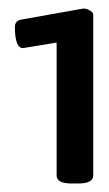

<svg xmlns="http://www.w3.org/2000/svg" viewBox="-20 -724 257 451"><path d="M199 -690V-312Q199 -293 164 -293H148Q113 -293 113 -312V-624L34 -611Q15 -611 15 -661Q15 -675 30 -678L176 -704Q183 -704 191 -699.5Q199 -695 199 -690Z"/></svg>

Font: mmAsap
Style: Bold
Weight: 700
Designer: Pablo Cosgaya
Foundry: Omnibus-Type
Version: Version 1.001